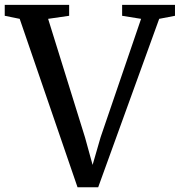

<svg xmlns="http://www.w3.org/2000/svg" viewBox="-38 -763 740 790"><path d="M-18.5 -698V-743H246.5V-698L160 -685.5L312 -197L343 -84.5L376 -198.5L542.5 -685.5L464.5 -698V-743H682V-698L617 -685.5L366 7.5H281L43 -685.5Z"/></svg>

Font: Merriweather Text
Style: Regular
Weight: 400
Designer: Eben Sorkin
Foundry: Eben Sorkin
Version: Version 2.100; ttfautohint (v1.7.19-72a1) -l 8 -r 50 -G 200 